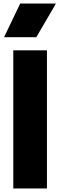

<svg xmlns="http://www.w3.org/2000/svg" viewBox="-20 -1064 340 1084"><path d="M296 -854ZM185 -854H3L94 -1044H296ZM245 0H55V-780H245Z"/></svg>

Font: Tanohe Sans Black
Style: Regular
Weight: 900
Designer: Village Type and Design LLC & Cristiano Sobral
Foundry: Cooper Hewitt Smithsonian Design Museum
Version: Version 1.00;March 11, 2020;FontCreator 12.0.0.2522 64-bit; 